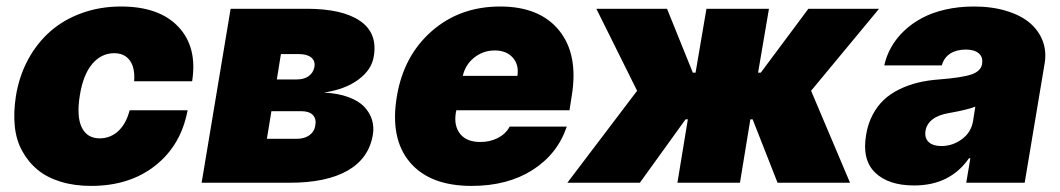

<svg xmlns="http://www.w3.org/2000/svg" viewBox="-20 -573 3322 602"><path d="M265.6 9.9Q213.1 9.9 170.3 -3.2Q127.5 -16.3 97.8 -40.8Q68.2 -65.3 49.4 -100Q30.5 -134.6 26.3 -177.7Q22 -220.9 29.8 -271.3Q39.8 -333.8 67.8 -385.8Q95.9 -437.9 138 -474.8Q180 -511.7 236.9 -532.1Q293.7 -552.6 359.4 -552.6Q479.4 -552.6 539.4 -488.8Q599.4 -425.1 582.4 -318.2H400.6Q403.8 -360.4 387.1 -383.3Q370.4 -406.2 338.1 -406.2Q297.6 -406.2 269 -372.3Q240.4 -338.4 230.1 -272.7Q219.8 -207 236.5 -173.1Q253.2 -139.2 292.6 -139.2Q326 -139.2 350.9 -162.1Q375.7 -185 386.4 -227.3H568.2Q547.9 -117.9 467.2 -54Q386.4 9.9 265.6 9.9Z M612.2 0 703.1 -545.5H941.8Q1053.3 -545.5 1108.8 -507.5Q1164.4 -469.5 1152 -396.3Q1145.6 -354.8 1104.4 -323.9Q1063.2 -293 995.7 -282.7Q1040.1 -280.5 1072.6 -268.5Q1105.1 -256.4 1122.5 -237.7Q1139.9 -219.1 1146.5 -196.9Q1153.1 -174.7 1149.1 -150.6Q1136.7 -76.3 1070.1 -38.2Q1003.6 0 887.8 0ZM816.8 -137.8H910.5Q934.7 -137.8 950.3 -149.1Q965.9 -160.5 968.8 -180.4Q972.3 -201 960.6 -212.7Q948.9 -224.4 924.7 -224.4H831ZM848 -323.9H910.5Q933.2 -323.9 947.8 -334.3Q962.4 -344.8 965.9 -363.6Q968.8 -382.1 955.8 -392.8Q942.8 -403.4 917.6 -403.4H860.8Z M1458.8 9.9Q1327.4 9.9 1264.7 -64.8Q1202.1 -139.6 1224.4 -271.3Q1245.7 -398.4 1333.8 -475.5Q1421.9 -552.6 1548.3 -552.6Q1672.2 -552.6 1733.1 -477.5Q1794 -402.3 1772.7 -272.7L1765.6 -227.3H1410.9L1409.1 -218.8Q1402.7 -178.3 1422.9 -153.1Q1443.2 -127.8 1485.8 -127.8Q1516.3 -127.8 1541 -140.4Q1565.7 -153.1 1578.1 -176.1H1757.1Q1728 -89.8 1649.7 -40Q1571.4 9.9 1458.8 9.9ZM1431.1 -335.2H1602.3Q1607.6 -370.4 1587.5 -392.6Q1567.5 -414.8 1531.2 -414.8Q1495.4 -414.8 1467.3 -392.8Q1439.3 -370.7 1431.1 -335.2Z M1758.9 0 1977.6 -288.4 1849.8 -545.5H2071.4L2152.3 -345.2H2160.9L2195 -545.5H2391L2356.9 -345.2H2365.4L2514.6 -545.5H2736.2L2523.1 -288.4L2645.2 0H2418L2339.8 -198.9H2332.7L2300.1 0H2104L2136.7 -198.9H2129.6L1986.2 0Z M2846.2 8.5Q2765.3 8.5 2723.7 -32Q2682.2 -72.4 2695.7 -150.6Q2701.3 -185.4 2716.3 -213.4Q2731.2 -241.5 2752 -260.7Q2772.7 -279.8 2800.6 -293.3Q2828.5 -306.8 2858.8 -314.1Q2889.2 -321.4 2924.4 -323.9Q2996.1 -329.5 3025.6 -339.5Q3055 -349.4 3059.3 -372.2V-373.6Q3062.5 -394.5 3048.5 -406.1Q3034.4 -417.6 3008.2 -417.6Q2979.4 -417.6 2959.7 -405.2Q2940 -392.8 2932.9 -367.9H2752.5Q2759.2 -398.1 2774.5 -425.2Q2789.8 -452.4 2814.3 -475.9Q2838.8 -499.3 2870.6 -516.3Q2902.3 -533.4 2944.1 -543Q2985.8 -552.6 3033.7 -552.6Q3090.6 -552.6 3135.8 -538.7Q3181.1 -524.9 3209.2 -500.9Q3237.2 -476.9 3249.5 -444.1Q3261.7 -411.2 3255.3 -373.6L3192.8 0H3009.6L3022.4 -76.7H3018.1Q2958.8 8.5 2846.2 8.5ZM2931.5 -115.1Q2966.6 -115.1 2995.7 -136.4Q3024.9 -157.7 3030.9 -193.2L3038 -238.6Q3014.2 -229 2957 -218.8Q2922.9 -213.4 2903.9 -198.7Q2884.9 -183.9 2881.7 -161.9Q2878.6 -139.9 2892 -127.5Q2905.5 -115.1 2931.5 -115.1Z"/></svg>

Font: Karasuma Gothic
Style: Italic
Weight: 900
Italic angle: -9.39999°
Designer: Rasmus Andersson / Ryoko Nishizuka
Foundry: Genbu
Version: Version 1.00